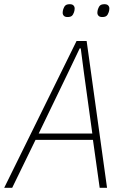

<svg xmlns="http://www.w3.org/2000/svg" viewBox="-40 -893 603 913"><path d="M434 0 402 -228H129L18 0H-20L324 -698H372L469 0ZM359 -548 344 -663H339L284 -548L144 -258H399ZM281 -812Q269 -812 263.5 -818Q258 -824 258 -832Q258 -841 261 -850Q265 -862 271.5 -867.5Q278 -873 292 -873Q304 -873 309.5 -867Q315 -861 315 -853Q315 -844 312 -835Q308 -823 301.5 -817.5Q295 -812 281 -812ZM446 -812Q434 -812 428.5 -818Q423 -824 423 -832Q423 -841 426 -850Q430 -862 436.5 -867.5Q443 -873 457 -873Q469 -873 474.5 -867Q480 -861 480 -853Q480 -844 477 -835Q473 -823 466.5 -817.5Q460 -812 446 -812Z"/></svg>

Font: IBM Plex Sans Condensed ExtraLight
Style: Italic
Weight: 200
Width: 3
Italic angle: -11°
Designer: Mike Abbink, Paul van der Laan, Pieter van Rosmalen
Foundry: Bold Monday
Version: Version 1.3